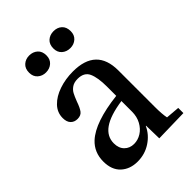

<svg xmlns="http://www.w3.org/2000/svg" viewBox="-218 -837 946 946"><g transform="rotate(-45 255.0 -364.0)"><path d="M96 -215Q161 -275 326 -294V-359Q326 -421 311 -454.5Q296 -488 251 -488Q226 -488 210.5 -477.5Q195 -467 187 -452Q179 -437 169 -411Q158 -379 146.5 -363.5Q135 -348 111 -348Q89 -348 75.5 -362Q62 -376 62 -403Q62 -442 89.5 -470.5Q117 -499 162.5 -514.5Q208 -530 260 -530Q422 -530 422 -375V-120Q422 -70 428 -42L500 -36V0L328 4L326 -86H324Q305 -44 264 -17Q223 10 172 10Q119 10 85.5 -21Q52 -52 52 -110Q52 -174 96 -215ZM221 -64Q248 -64 272 -79Q296 -94 311 -121.5Q326 -149 326 -184V-258Q237 -245 194.5 -215Q152 -185 152 -137Q152 -103 171.5 -83.5Q191 -64 221 -64ZM103 -678Q103 -707 120.5 -722.5Q138 -738 163 -738Q189 -738 206.5 -722.5Q224 -707 224 -678Q224 -651 206.5 -635.5Q189 -620 163 -620Q138 -620 120.5 -635.5Q103 -651 103 -678ZM333 -738Q359 -738 376 -722.5Q393 -707 393 -678Q393 -651 375.5 -635.5Q358 -620 333 -620Q307 -620 289.5 -635.5Q272 -651 272 -678Q272 -707 289.5 -722.5Q307 -738 333 -738Z"/></g></svg>

Font: Minipax
Style: Regular
Weight: 400
Designer: Raphaël Ronot, Igor Stepanchenko (Cyrillic)
Foundry: steppetype
Version: Version 1.002